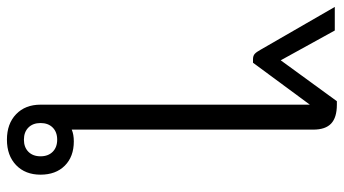

<svg xmlns="http://www.w3.org/2000/svg" viewBox="-321 -743 992 554"><g transform="rotate(90 175.0 -466.0)"><path d="M402 -87Q402 -43 374.5 -16.5Q347 10 301 10Q255 10 227.5 -16.5Q200 -43 200 -87V-864L79 -700H69Q59 -700 53.5 -705Q48 -710 42 -721L-82 -936H-14L72 -780L190 -942H200Q237 -942 254.5 -925.5Q272 -909 272 -874V-177Q286 -183 306 -183Q350 -183 376 -157Q402 -131 402 -87ZM349 -87Q349 -109 336 -122Q323 -135 301 -135Q279 -135 266 -122Q253 -109 253 -87Q253 -65 266 -52Q279 -39 301 -39Q323 -39 336 -52Q349 -65 349 -87Z"/></g></svg>

Font: Bai Jamjuree
Style: Regular
Weight: 400
Designer: Katatrad Aksorn Co.,Ltd.
Foundry: Cadson Demak Co.,Ltd.
Version: Version 1.000; ttfautohint (v1.6)